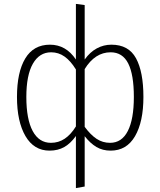

<svg xmlns="http://www.w3.org/2000/svg" viewBox="-20 -761 822 984"><path d="M715 -264Q715 -137 672 -63Q629 11 547 11Q506 11 474.5 -7.5Q443 -26 414 -63V195L369 203V-64Q342 -26 309.5 -7.5Q277 11 234 11Q154 11 110.5 -63.5Q67 -138 67 -264Q67 -391 109.5 -461.5Q152 -532 236 -532Q318 -532 369 -456V-741L414 -735V-456Q441 -494 476 -513Q511 -532 551 -532Q639 -532 677 -462.5Q715 -393 715 -264ZM369 -113V-405Q342 -449 311 -471Q280 -493 242 -493Q182 -493 148.5 -434.5Q115 -376 115 -264Q115 -150 147.5 -89.5Q180 -29 241 -29Q280 -29 311.5 -50Q343 -71 369 -113ZM666 -264Q666 -379 637 -436Q608 -493 547 -493Q467 -493 414 -407V-111Q444 -70 475 -49.5Q506 -29 544 -29Q604 -29 635 -89.5Q666 -150 666 -264Z"/></svg>

Font: FiraGO ExtraLight
Style: Regular
Weight: 200
Designer: bBox Type
Foundry: bBox Type GmbH
Version: Version 1.001